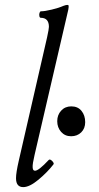

<svg xmlns="http://www.w3.org/2000/svg" viewBox="-20 -745 402 778"><path d="M74.2 13.2Q44.9 13.2 44.9 -22.9Q44.9 -45.4 56.2 -94.2L170.9 -594.2Q178.2 -627.9 178.2 -636.2Q178.2 -672.9 145 -672.9Q141.1 -672.9 139.6 -679.4Q138.2 -686 140.1 -692.6Q142.1 -699.2 146 -699.2Q161.1 -699.2 189.7 -706.1Q218.3 -712.9 236.8 -721.2Q247.1 -725.1 252.9 -725.1Q257.3 -725.1 258.1 -721.7Q258.8 -718.3 256.8 -706.1L120.1 -117.2Q115.7 -98.6 113.8 -86.4Q111.8 -74.2 112.3 -66.9Q112.8 -59.6 115 -56.4Q117.2 -53.2 122.1 -53.2Q136.7 -53.2 176.8 -96.2Q182.1 -102.1 191.2 -92.8Q200.2 -83.5 196.8 -79.1Q171.9 -46.9 135.7 -16.8Q99.6 13.2 74.2 13.2ZM269 -314Q295.4 -314 310.3 -295.7Q325.2 -277.3 325.2 -250Q325.2 -224.6 309.1 -208.7Q293 -192.9 268.1 -192.9Q243.2 -192.9 227.5 -210.7Q211.9 -228.5 211.9 -253.9Q211.9 -279.3 227.8 -296.6Q243.7 -314 269 -314Z"/></svg>

Font: Junicode SmCond
Style: Italic
Weight: 400
Width: 4
Italic angle: -11°
Designer: Peter S. Baker
Version: Version 2.206